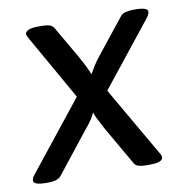

<svg xmlns="http://www.w3.org/2000/svg" viewBox="-72 -587 622 651"><g transform="rotate(-10 239.0 -261.5)"><path d="M37 2Q-7 2 -7 -13Q-7 -23 2 -33L189 -268L63 -490Q56 -502 56 -508Q58 -516 68.5 -520.5Q79 -525 104 -525H113Q129 -525 139.5 -522Q150 -519 155 -510L218 -401Q232 -376 239.5 -360.5Q247 -345 251 -334Q257 -345 266.5 -360.5Q276 -376 294 -398L384 -511Q390 -519 402.5 -522Q415 -525 428 -525H434Q478 -525 478 -510Q478 -502 469 -490L294 -270L431 -33Q438 -23 438 -15Q437 -7 426.5 -2.5Q416 2 390 2H381Q365 2 354.5 -1Q344 -4 339 -13L263 -145Q249 -171 242.5 -184.5Q236 -198 234 -206Q230 -196 221.5 -183Q213 -170 196 -150L87 -12Q80 -4 68.5 -1Q57 2 43 2Z"/></g></svg>

Font: Asap
Style: Italic
Weight: 400
Italic angle: -6°
Designer: Pablo Cosgaya
Foundry: Omnibus-Type
Version: Version 3.001; ttfautohint (v1.8.3)